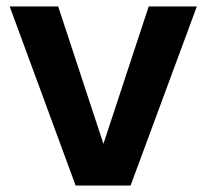

<svg xmlns="http://www.w3.org/2000/svg" viewBox="-20 -574 639 594"><path d="M10 -554H160L300 -129L440 -554H589L384 0H214Z"/></svg>

Font: SVN-Poppins SemiBold
Style: Regular
Weight: 600
Designer: Ninad Kale (Devanagari), Jonny Pinhorn (Latin)
Foundry: Indian Type Foundry
Version: Version 3.002 2017